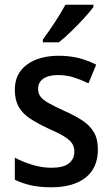

<svg xmlns="http://www.w3.org/2000/svg" viewBox="-20 -852 474 816"><path d="M396 -217Q396 -138 343.5 -97Q291 -56 198 -56Q149 -56 111.5 -64.5Q74 -73 43 -88V-182Q74 -165 116 -152Q158 -139 199 -139Q249 -139 272.5 -157.5Q296 -176 296 -208Q296 -227 287 -241.5Q278 -256 254.5 -271Q231 -286 185 -306Q140 -327 108 -348Q76 -369 59.5 -398Q43 -427 43 -471Q43 -539 94 -577Q145 -615 230 -615Q274 -615 313 -605.5Q352 -596 389 -577L356 -498Q325 -513 293.5 -523Q262 -533 227 -533Q186 -533 164 -517.5Q142 -502 142 -475Q142 -455 152 -441.5Q162 -428 186.5 -414Q211 -400 255 -380Q298 -361 330 -340Q362 -319 379 -290Q396 -261 396 -217ZM377 -822Q363 -803 337 -774.5Q311 -746 282 -718Q253 -690 230 -672H162V-684Q186 -716 213 -757Q240 -798 258 -832H377Z"/></svg>

Font: Noto Sans Malayalam UI SemiCondensed Medium
Style: Regular
Weight: 500
Width: 4
Designer: Jelle Bosma - Monotype Design Team
Foundry: Monotype Imaging Inc.
Version: Version 2.104; ttfautohint (v1.8.4.7-5d5b)